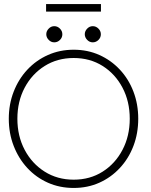

<svg xmlns="http://www.w3.org/2000/svg" viewBox="-20 -918 748 950"><path d="M66 -330.5Q66 -245 102 -176.8Q138 -108.5 201 -68.8Q264 -29 344.5 -29Q425.5 -29 488 -68.8Q550.5 -108.5 586.2 -176.8Q622 -245 622 -330.5Q622 -416 586.2 -484Q550.5 -552 488 -591.5Q425.5 -631 344.5 -631Q264 -631 201 -591.5Q138 -552 102 -484Q66 -416 66 -330.5ZM23.5 -330.5Q23.5 -402.5 47.8 -464.8Q72 -527 115.5 -573.5Q159 -620 217.5 -646Q276 -672 344.5 -672Q413.5 -672 471.5 -646Q529.5 -620 573 -573.5Q616.5 -527 640.2 -464.8Q664 -402.5 664 -330.5Q664 -258 640.2 -195.8Q616.5 -133.5 573 -86.8Q529.5 -40 471.5 -14Q413.5 12 344.5 12Q275.5 12 217 -14Q158.5 -40 115.2 -86.8Q72 -133.5 47.8 -195.8Q23.5 -258 23.5 -330.5ZM439 -708.5Q423 -708.5 411.2 -720.8Q399.5 -733 399.5 -748.5Q399.5 -764 411.2 -776.2Q423 -788.5 439 -788.5Q455 -788.5 467 -776.5Q479 -764.5 479 -748.5Q479 -732 467 -720.2Q455 -708.5 439 -708.5ZM248.5 -708.5Q232.5 -708.5 220.8 -720.8Q209 -733 209 -748.5Q209 -764 220.8 -776.2Q232.5 -788.5 248.5 -788.5Q264.5 -788.5 276.5 -776.5Q288.5 -764.5 288.5 -748.5Q288.5 -732 276.5 -720.2Q264.5 -708.5 248.5 -708.5ZM208 -860.5V-898H479.5V-860.5Z"/></svg>

Font: League Spartan Thin ExtraLight
Style: Regular
Weight: 250
Version: Version 2.002